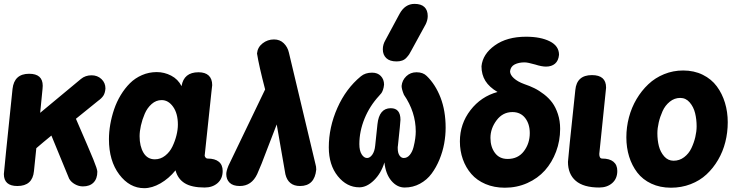

<svg xmlns="http://www.w3.org/2000/svg" viewBox="-42 -963 3858 994"><path d="M22.9 -502.9Q31.7 -581.1 108.9 -581.1Q179.2 -581.1 179.2 -519Q179.2 -507.8 178.2 -502.9L166 -378.9L377 -554.2Q399.9 -573.2 432.1 -573.2Q462.4 -573.2 483.2 -553.7Q503.9 -534.2 503.9 -504.9Q502 -481.4 493.2 -467.8Q484.4 -454.1 465.8 -440.9L351.1 -348.1Q420.9 -187.5 441.4 -137.2Q461.9 -86.9 461.9 -74.2Q461.9 -38.1 442.4 -18.1Q422.9 2 387.2 2Q365.7 2 345.7 -9.3Q325.7 -20.5 315.9 -38.1L224.1 -261.2Q214.8 -253.9 182.4 -226.8Q149.9 -199.7 146 -195.8L133.8 -77.1Q126.5 0 47.9 0Q-22 0 -22 -62Q-22 -71.8 22.9 -502.9Z M985.8 -588.9Q1020.5 -588.9 1038.6 -571.8Q1056.6 -554.7 1056.6 -522L1052.7 -487.8Q1045.9 -418 1017.6 -157.2Q1018.6 -151.4 1022.7 -146.7Q1026.9 -142.1 1032.7 -142.1Q1070.8 -142.1 1090.8 -125.7Q1110.8 -109.4 1110.8 -78.1Q1110.8 -38.1 1084.5 -15.1Q1058.1 7.8 1017.6 7.8Q950.7 7.8 914.6 -14.4Q878.4 -36.6 866.7 -81.1Q832 -38.6 788.6 -13.7Q745.1 11.2 704.6 11.2Q628.9 11.2 575.4 -59.6Q522 -130.4 522 -242.2Q522 -279.3 528.8 -318.6Q535.6 -357.9 548.8 -397Q562 -436 583 -470.7Q604 -505.4 630.6 -532Q657.2 -558.6 693.1 -574.2Q729 -589.8 769.5 -589.8Q808.6 -589.8 844 -571.5Q879.4 -553.2 897.9 -517.1Q909.7 -588.9 985.8 -588.9ZM759.8 -138.2Q789.1 -138.2 813 -157Q836.9 -175.8 850.6 -204.3Q864.3 -232.9 871.6 -262.5Q878.9 -292 878.9 -317.9Q878.9 -375.5 854.2 -410.2Q829.6 -444.8 794.9 -444.8Q766.1 -444.8 743.2 -424.6Q720.2 -404.3 707.3 -374Q694.3 -343.8 687.5 -313.2Q680.7 -282.7 680.7 -257.8Q680.7 -206.1 700.9 -172.1Q721.2 -138.2 759.8 -138.2Z M1140.6 -105 1330.6 -500Q1298.8 -621.6 1288.6 -686Q1291.5 -718.3 1317.4 -738.5Q1343.3 -758.8 1376.5 -758.8Q1407.2 -758.8 1427.2 -739Q1447.3 -719.2 1453.6 -690.9L1591.3 -112.8Q1595.2 -101.1 1595.2 -85Q1586.9 0 1511.2 0Q1450.2 0 1435.5 -61L1390.6 -318.8Q1385.3 -306.2 1342.3 -193.8Q1309.1 -104.5 1289.6 -62Q1260.7 0 1199.2 0Q1164.1 0 1146.7 -17.1Q1129.4 -34.2 1129.4 -62Q1129.4 -77.1 1140.6 -105Z M2053.2 7.8Q2013.7 7.8 1984.1 -27.1Q1954.6 -62 1948.2 -122.1Q1931.2 -65.9 1894 -29.5Q1856.9 6.8 1818.4 6.8Q1753.4 6.8 1706.8 -51Q1660.2 -108.9 1660.2 -200.2Q1660.2 -304.2 1704.6 -404.3Q1749 -504.4 1826.2 -567.9Q1849.1 -586.9 1884.3 -586.9Q1913.1 -586.9 1929.7 -569.3Q1946.3 -551.8 1946.3 -524.9Q1944.8 -509.3 1940.7 -497.8Q1936.5 -486.3 1932.6 -481Q1928.7 -475.6 1920.4 -466.8Q1872.1 -414.6 1845.2 -348.9Q1818.4 -283.2 1818.4 -216.8Q1818.4 -183.1 1830.3 -164.1Q1842.3 -145 1858.4 -145Q1873 -145 1885.3 -162.1Q1897.5 -179.2 1900.4 -209L1912.1 -319.8Q1920.9 -402.8 1981 -402.8Q2031.2 -402.8 2031.2 -342.8Q2031.2 -331.1 2018.1 -209Q2018.1 -208 2017.6 -205.6Q2017.1 -203.1 2017.1 -202.1V-195.8Q2017.1 -171.4 2026.1 -158.2Q2035.2 -145 2048.3 -145Q2066.4 -145 2079.6 -161.1Q2092.8 -177.2 2098.9 -201.4Q2105 -225.6 2107.7 -245.8Q2110.4 -266.1 2110.4 -282.2Q2110.4 -383.3 2049.3 -472.2Q2037.1 -501.5 2037.1 -518.1Q2040 -547.9 2061.5 -568.4Q2083 -588.9 2114.3 -588.9Q2147.9 -588.9 2167 -569.8Q2212.4 -525.9 2238.8 -457.5Q2265.1 -389.2 2265.1 -301.8Q2265.1 -261.7 2257.6 -220Q2250 -178.2 2233.2 -137.2Q2216.3 -96.2 2192.4 -64Q2168.5 -31.7 2132.3 -12Q2096.2 7.8 2053.2 7.8ZM2162.1 -837.9 2088.4 -703.1Q2081.1 -689 2076.4 -681.9Q2071.8 -674.8 2062.5 -664.6Q2053.2 -654.3 2040.5 -649.7Q2027.8 -645 2011.2 -645Q1975.6 -645 1957.8 -662.1Q1939.9 -679.2 1939.9 -708Q1939.9 -732.4 1953.1 -754.9L2026.4 -891.1Q2054.7 -942.9 2104 -942.9Q2138.2 -942.9 2155.3 -926.5Q2172.4 -910.2 2172.4 -879.9Q2172.4 -859.4 2162.1 -837.9Z M2610.8 -382.8Q2561 -382.8 2529.1 -340.6Q2497.1 -298.3 2497.1 -249Q2497.1 -202.6 2520.3 -171.4Q2543.5 -140.1 2585.9 -140.1Q2640.1 -140.1 2670.4 -180.4Q2700.7 -220.7 2700.7 -273.9Q2700.7 -321.3 2676.8 -352.1Q2652.8 -382.8 2610.8 -382.8ZM2852.1 -679.2Q2849.1 -648.4 2831.3 -633.3Q2813.5 -618.2 2784.7 -618.2Q2762.2 -618.2 2729 -628.9Q2689.9 -640.1 2673.8 -640.1Q2643.6 -640.1 2622.6 -629.4Q2601.6 -618.7 2598.6 -594.2Q2598.6 -575.7 2618.4 -557.9Q2638.2 -540 2671.9 -527.8Q2700.7 -518.1 2724.6 -506.3Q2748.5 -494.6 2774.2 -474.9Q2799.8 -455.1 2817.4 -431.2Q2835 -407.2 2846.4 -372.3Q2857.9 -337.4 2857.9 -295.9Q2857.9 -233.9 2836.9 -178Q2815.9 -122.1 2779.1 -80.8Q2742.2 -39.6 2688.2 -15.4Q2634.3 8.8 2571.8 8.8Q2516.1 8.8 2471.4 -10.3Q2426.8 -29.3 2398.2 -62.3Q2369.6 -95.2 2354.2 -138.4Q2338.9 -181.6 2338.9 -231Q2338.9 -321.8 2393.6 -392.6Q2448.2 -463.4 2533.7 -486.8Q2491.2 -511.7 2470.9 -544.2Q2450.7 -576.7 2450.7 -620.1Q2457 -683.1 2519.8 -728Q2582.5 -772.9 2681.6 -772.9Q2756.8 -772.9 2804.4 -749Q2852.1 -725.1 2852.1 -679.2Z M2936.5 -497.1Q2943.8 -574.2 3022.5 -574.2Q3095.7 -574.2 3095.7 -509.8Q3095.7 -508.8 3095.5 -506.3Q3095.2 -503.9 3094.5 -496.6Q3093.8 -489.3 3092.8 -480L3060.5 -166Q3060.5 -142.1 3075.7 -142.1Q3113.8 -142.1 3133.8 -125.7Q3153.8 -109.4 3153.8 -78.1Q3153.8 -38.1 3127.4 -15.1Q3101.1 7.8 3060.5 7.8Q2979 7.8 2938.7 -26.9Q2898.4 -61.5 2898.4 -125Q2898.4 -140.1 2936.5 -497.1Z M3494.6 -598.1Q3551.3 -598.1 3596.2 -575.9Q3641.1 -553.7 3668.9 -516.1Q3696.8 -478.5 3711.2 -430.9Q3725.6 -383.3 3725.6 -330.1Q3725.6 -277.3 3713.1 -227.8Q3700.7 -178.2 3675.5 -135.3Q3650.4 -92.3 3615.7 -60.1Q3581.1 -27.8 3533.4 -9.5Q3485.8 8.8 3431.6 8.8Q3375 8.8 3330.1 -12.2Q3285.2 -33.2 3257.3 -69.6Q3229.5 -106 3215.1 -152.3Q3200.7 -198.7 3200.7 -252Q3200.7 -304.7 3214.1 -355.5Q3227.5 -406.2 3253.4 -450Q3279.3 -493.7 3314.5 -526.9Q3349.6 -560.1 3396.2 -579.1Q3442.9 -598.1 3494.6 -598.1ZM3479.5 -456.1Q3449.7 -456.1 3425.5 -436.5Q3401.4 -417 3388.2 -387.7Q3375 -358.4 3368.2 -328.6Q3361.3 -298.8 3361.3 -272.9Q3361.3 -237.3 3369.1 -206.5Q3377 -175.8 3396.7 -153.3Q3416.5 -130.9 3445.3 -130.9Q3475.6 -130.9 3499.8 -149.2Q3523.9 -167.5 3537.4 -195.8Q3550.8 -224.1 3557.6 -253.4Q3564.5 -282.7 3564.5 -309.1Q3564.5 -345.2 3556.6 -377.2Q3548.8 -409.2 3528.8 -432.6Q3508.8 -456.1 3479.5 -456.1Z"/></svg>

Font: BPreplay
Style: Bold Italic
Weight: 700
Italic angle: -6°
Designer: Magenta/George Triantafyllakos
Foundry: Magenta/George Triantafyllakos
Version: Version 1.00